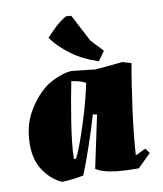

<svg xmlns="http://www.w3.org/2000/svg" viewBox="-84 -802 748 882"><g transform="rotate(-10 290.5 -361.0)"><path d="M135 12Q89 -7 53.5 -56.5Q18 -106 18 -181Q18 -265 52.5 -327.5Q87 -390 136 -430Q150 -442 173 -454Q196 -466 221.5 -474Q247 -482 268 -482Q295 -479 322.5 -476Q350 -473 377 -470L502 -482L543 -470Q535 -427 526.5 -371.5Q518 -316 510 -256.5Q502 -197 496.5 -143Q491 -89 489 -49L537 -72L554 -49L492 12Q464 12 428 10.5Q392 9 356.5 2.5Q321 -4 294 -20L346 -265L327 -269Q319 -241 307.5 -204.5Q296 -168 283 -130Q270 -92 257.5 -58Q245 -24 235 0Q186 10 135 12ZM216 -82Q228 -105 242.5 -144.5Q257 -184 272.5 -232Q288 -280 301 -328.5Q314 -377 322 -417Q307 -425 290 -429.5Q273 -434 256 -436Q249 -402 240.5 -354.5Q232 -307 224 -256Q216 -205 211 -160Q206 -115 206 -88V-82ZM397 -505 392 -506Q326 -527 272.5 -566.5Q219 -606 190 -647L187 -650Q210 -675 233 -696.5Q256 -718 284 -734L308 -732L375 -604L428 -548Z"/></g></svg>

Font: Labrada Black
Style: Italic
Weight: 900
Italic angle: -7°
Designer: Mercedes Jáuregui
Foundry: Omnibus-Type Team
Version: Version 1.000; ttfautohint (v1.8.4.7-5d5b)